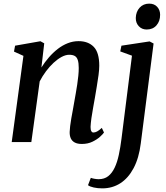

<svg xmlns="http://www.w3.org/2000/svg" viewBox="-20 -782 916 1057"><path d="M208 -410.5Q226.5 -440 249.2 -466.2Q272 -492.5 298.2 -512.8Q324.5 -533 353.2 -544.2Q382 -555.5 412.5 -555.5Q465.5 -555.5 496 -524.2Q526.5 -493 526.5 -420Q526.5 -399.5 522.5 -369Q518.5 -338.5 512.8 -305.5Q507 -272.5 502.5 -244Q498 -217.5 492.5 -188Q487 -158.5 483.2 -131.2Q479.5 -104 478.5 -83.5Q478.5 -67 482.8 -59.8Q487 -52.5 494 -52.5Q503.5 -52.5 514.5 -58.2Q525.5 -64 540.5 -78L552.5 -52.5Q547 -44 530.5 -29Q514 -14 488.8 -1.8Q463.5 10.5 430.5 10.5Q406.5 10.5 391.5 2.5Q376.5 -5.5 369.8 -20.2Q363 -35 363.5 -55.5Q364 -68.5 366.2 -88Q368.5 -107.5 372.5 -130.2Q376.5 -153 381 -176.5Q385.5 -200 389 -222Q393 -244 397.2 -268.2Q401.5 -292.5 405.2 -317.2Q409 -342 411.2 -365Q413.5 -388 413.5 -407.5Q413.5 -435.5 408.2 -451.5Q403 -467.5 391.5 -474Q380 -480.5 361 -480.5Q341.5 -480.5 319.5 -468.8Q297.5 -457 275.2 -436.5Q253 -416 233.2 -389.5Q213.5 -363 198.5 -334L152.5 0H44.5L109 -474.5L57 -498L63 -530.5L202.5 -555L223.5 -543.5ZM755 7.5Q745 88 715.8 143.2Q686.5 198.5 642.5 226.8Q598.5 255 543 255Q518 255 496.2 250.2Q474.5 245.5 464.5 237.5L480 197Q487 200 499.8 202.2Q512.5 204.5 523 204.5Q554.5 204.5 575.8 187.8Q597 171 611.2 141Q625.5 111 634.2 70Q643 29 649 -19.5L706.5 -475.5L642 -499L648.5 -530.5L803.5 -554L825.5 -542.5ZM787.5 -619.5Q761 -619.5 744 -637.8Q727 -656 727.5 -683.5Q728.5 -717.5 748.8 -739.8Q769 -762 801.5 -762Q829.5 -762 845.5 -744.2Q861.5 -726.5 861.5 -700.5Q861.5 -665.5 841.5 -642.5Q821.5 -619.5 787.5 -619.5Z"/></svg>

Font: Merriweather 48pt Medium
Style: Italic
Weight: 500
Italic angle: -7.8°
Version: Version 2.101